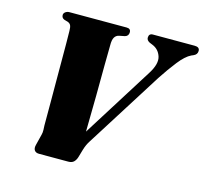

<svg xmlns="http://www.w3.org/2000/svg" viewBox="-102 -814 990 929"><g transform="rotate(15 393.5 -350.0)"><path d="M532.5 -679Q532.5 -700 553 -700H762Q787 -700 787 -680.5Q787 -662.5 768.5 -654.5L758 -650Q730.5 -637 698 -595.8Q665.5 -554.5 632.5 -504L391 -121Q377.5 -100.5 369.5 -73.5L358 -34Q353.5 -19 344 -9.5Q334.5 0 316.5 0H169.5Q153.5 0 146.5 -10.2Q139.5 -20.5 144.5 -39L158 -93Q161 -103.5 160.5 -117.8Q160 -132 159.5 -139.5Q159.5 -152.5 159.5 -185.5Q159.5 -218.5 159.5 -263.5Q159.5 -308.5 159.2 -359.2Q159 -410 159 -458.8Q159 -507.5 158.8 -547.8Q158.5 -588 158 -612Q158 -631 153.8 -640Q149.5 -649 138.5 -653L121 -658Q106.5 -663.5 106.5 -678.5Q106.5 -687.5 115 -693.8Q123.5 -700 135 -700H421Q442 -700 442 -681.5Q442 -662.5 424 -657.5L396.5 -652Q381.5 -649 373.8 -636.2Q366 -623.5 366.5 -595Q365.5 -561 365.2 -494.5Q365 -428 364.2 -341.8Q363.5 -255.5 361.5 -162.5L584 -517Q617.5 -570 606.5 -604.5Q595.5 -639 562.5 -652L548 -658Q532.5 -666 532.5 -679Z"/></g></svg>

Font: Fraunces 72pt S000 Black
Style: Italic
Weight: 900
Italic angle: -16°
Version: Version 1.000; ttfautohint (v1.8.3)